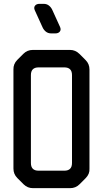

<svg xmlns="http://www.w3.org/2000/svg" viewBox="-20 -971 536 1000"><path d="M70 -44 103 -11Q123 9 152 9H345Q374 9 394 -11L426 -43Q448 -65 446 -93V-609Q446 -638 426 -658L394 -690Q373 -711 345 -711H151Q122 -711 102 -691L70 -659Q49 -638 50 -609V-93Q50 -64 70 -44ZM141 -122V-580Q141 -620 181 -620H315Q355 -620 355 -580V-122Q355 -82 315 -82H181Q141 -82 141 -122ZM201 -830Q207 -816 218.5 -806.5Q230 -797 247 -797H268Q284 -797 291.5 -806.5Q299 -816 293 -830L253 -918Q247 -932 235.5 -941.5Q224 -951 207 -951H186Q170 -951 162.5 -941.5Q155 -932 161 -918Z"/></svg>

Font: WD-XL Lubrifont TC
Style: Regular
Weight: 400
Designer: [WD-XL Lubrifont] Copyright 2020-2022 (c) NightFurySL2001, Skr-ZERO; [ZCOOL QingKe HuangYou] Copyright 2018-2022 (c) The
Version: Version 2.001;hotconv 1.1.1;makeotfexe 2.6.0